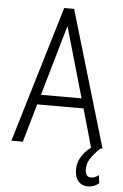

<svg xmlns="http://www.w3.org/2000/svg" viewBox="-60 -753 638 998"><g transform="rotate(5 258.5 -254.5)"><path d="M152.8 -251H364.7L259.8 -616.2H258.3ZM368.2 118.7Q368.2 52.7 436 -0.5L379.4 -199.7H137.7L80.1 0H20.5L233.9 -710.9H285.6L496.1 0H485.4Q452.1 32.2 435.5 57.6Q418.9 83 418.9 113.8Q418.9 154.8 450.2 154.8Q468.8 154.8 489.3 138.7L494.6 180.7Q468.8 202.1 437 202.1Q405.3 202.1 386.7 180.7Q368.2 159.2 368.2 118.7Z"/></g></svg>

Font: RobotoCondensed-Light
Style: Light
Weight: 300
Designer: Google
Version: Version 1.200311; 2013